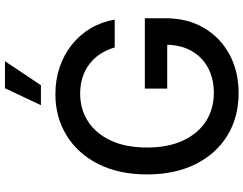

<svg xmlns="http://www.w3.org/2000/svg" viewBox="-125 -859 994 784"><g transform="rotate(-90 372.0 -467.0)"><path d="M384.3 10.3Q285.2 10.3 210.4 -35.6Q135.7 -81.5 93.8 -165.5Q51.8 -249.5 51.8 -363.3Q51.8 -478.5 94.2 -562.5Q136.7 -646.5 210.9 -692.1Q285.2 -737.8 379.9 -737.8Q439 -737.8 490.2 -720.2Q541.5 -702.6 581.8 -670.4Q622.1 -638.2 648.4 -593.8Q674.8 -549.3 684.1 -495.6H570.3Q561 -527.8 543.9 -554Q526.9 -580.1 502.7 -598.6Q478.5 -617.2 448 -627Q417.5 -636.7 381.3 -636.7Q318.4 -636.7 268.6 -604.7Q218.8 -572.8 190.2 -511.7Q161.6 -450.7 161.6 -363.8Q161.6 -277.3 190.2 -216.3Q218.8 -155.3 269 -123Q319.3 -90.8 384.8 -90.8Q442.9 -90.8 487.3 -114.7Q531.7 -138.7 556.4 -182.6Q581.1 -226.6 581.1 -285.6L610.4 -281.2H402.3V-372.6H689.5V-289.1Q689.5 -198.2 649.9 -131.1Q610.4 -64 541.5 -26.9Q472.7 10.3 384.3 10.3ZM334.5 -796.9 403.8 -943.8H514.2L416 -796.9Z"/></g></svg>

Font: Inter 18pt Medium
Style: Regular
Weight: 500
Designer: Rasmus Andersson
Foundry: rsms
Version: Version 4.001;git-66647c0bb